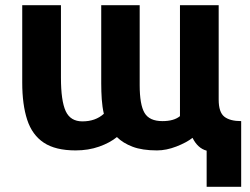

<svg xmlns="http://www.w3.org/2000/svg" viewBox="-20 -556 956 734"><path d="M716 -29Q736 11 770 20V158H902V-93Q859 -93 837.5 -110Q816 -127 816 -175V-536H668V-112Q645 -93 601 -93Q551 -93 532.5 -124.5Q514 -156 514 -231V-536H367V-237Q367 -206 369 -176.5Q371 -147 377 -121Q345 -92 295 -92Q249 -92 231 -131.5Q213 -171 213 -259V-536H65V-240Q65 -156 84 -98Q103 -40 147.5 -10.5Q192 19 269 19Q318 19 359 4.5Q400 -10 427 -32Q450 -9 487 5Q524 19 580 19Q616 19 654.5 4Q693 -11 716 -29Z"/></svg>

Font: Repo Bold
Style: Bold
Weight: 700
Designer: Stefan Peev
Foundry: Context Ltd
Version: Version 1.502